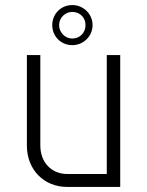

<svg xmlns="http://www.w3.org/2000/svg" viewBox="-20 -737 580 757"><path d="M454 -520H401V-51H245C183 -51 139 -97 139 -163V-520H86V-163C86 -68 153 0 245 0H454ZM186 -638C186 -594 220 -559 265 -559C309 -559 345 -594 345 -638C345 -682 309 -717 265 -717C220 -717 186 -682 186 -638ZM213 -638C213 -667 237 -690 265 -690C295 -690 318 -667 317 -638C318 -609 295 -585 265 -585C237 -585 213 -609 213 -638Z"/></svg>

Font: Grotesk 01 Extrafine
Style: Bold
Weight: 400
Designer: Frank Adebiaye, contributions by Jérémy Landes, Ariel Martín Pérez
Foundry: Velvetyne Type Foundry
Version: Version 3.000;Glyphs 3.1.2 (3150)